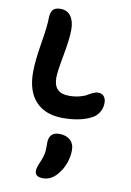

<svg xmlns="http://www.w3.org/2000/svg" viewBox="-102 -706 737 1077"><g transform="rotate(10 266.5 -167.5)"><path d="M272.9 -43Q171.9 -43 117.4 -100.8Q63 -158.7 63 -267.1Q63 -330.6 80.1 -433.3Q97.2 -536.1 97.2 -579.1Q97.2 -611.3 109.6 -627.7Q122.1 -644 152.8 -644Q192.4 -644 212.6 -615.7Q232.9 -587.4 232.9 -539.1Q232.9 -485.4 214.8 -389.6Q196.8 -293.9 196.8 -259.8Q196.8 -171.9 283.2 -171.9Q316.9 -171.9 344 -179Q371.1 -186 385 -194.8Q398.9 -203.6 414.8 -210.7Q430.7 -217.8 443.8 -217.8Q463.9 -217.8 475.8 -204.1Q487.8 -190.4 487.8 -168Q487.8 -116.2 446.8 -84Q381.3 -43 272.9 -43ZM220.2 309.1Q174.8 309.1 174.8 274.9Q174.8 254.4 190.9 220.2Q195.3 210 198.7 200.7Q202.1 191.4 204.3 181.9Q206.5 172.4 207.8 166.5Q209 160.6 209.5 150.4Q210 140.1 210 136.7Q210 133.3 210 121.6Q210 109.9 210 107.9Q210 79.6 224.4 63.7Q238.8 47.9 268.1 47.9Q307.6 47.9 330.8 68.6Q354 89.4 354 126Q354 163.6 340.1 201.9Q326.2 240.2 298.8 271Q265.1 309.1 220.2 309.1Z"/></g></svg>

Font: Shantell Sans Irregular
Style: Regular
Weight: 600
Designer: Stephen Nixon, Anya Danilova, Shantell Martin
Foundry: Arrow Type
Version: Version 1.006;[9816181b4]